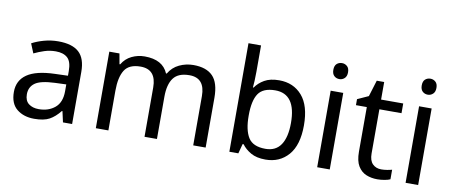

<svg xmlns="http://www.w3.org/2000/svg" viewBox="-67 -1037 3123 1324"><g transform="rotate(10 1494.0 -375.0)"><path d="M288 -545Q386 -545 433 -502Q480 -459 480 -365V0H416L399 -76H395Q360 -32 321.5 -11Q283 10 215 10Q142 10 94 -28.5Q46 -67 46 -149Q46 -229 109 -272.5Q172 -316 303 -320L394 -323V-355Q394 -422 365 -448Q336 -474 283 -474Q241 -474 203 -461.5Q165 -449 132 -433L105 -499Q140 -518 188 -531.5Q236 -545 288 -545ZM314 -259Q214 -255 175.5 -227Q137 -199 137 -148Q137 -103 164.5 -82Q192 -61 235 -61Q303 -61 348 -98.5Q393 -136 393 -214V-262Z M1234 -546Q1325 -546 1370 -499.5Q1415 -453 1415 -349V0H1328V-345Q1328 -472 1219 -472Q1141 -472 1107.5 -427Q1074 -382 1074 -296V0H987V-345Q987 -472 877 -472Q796 -472 765 -422Q734 -372 734 -278V0H646V-536H717L730 -463H735Q760 -505 802.5 -525.5Q845 -546 893 -546Q1019 -546 1057 -456H1062Q1089 -502 1135.5 -524Q1182 -546 1234 -546Z M1669 -575Q1669 -541 1667.5 -511.5Q1666 -482 1664 -465H1669Q1692 -499 1732 -522Q1772 -545 1835 -545Q1935 -545 1995.5 -475.5Q2056 -406 2056 -268Q2056 -130 1995 -60Q1934 10 1835 10Q1772 10 1732 -13Q1692 -36 1669 -68H1662L1644 0H1581V-760H1669ZM1820 -472Q1735 -472 1702 -423Q1669 -374 1669 -271V-267Q1669 -168 1701.5 -115.5Q1734 -63 1822 -63Q1894 -63 1929.5 -116Q1965 -169 1965 -269Q1965 -472 1820 -472Z M2241 -737Q2261 -737 2276.5 -723.5Q2292 -710 2292 -681Q2292 -653 2276.5 -639Q2261 -625 2241 -625Q2219 -625 2204 -639Q2189 -653 2189 -681Q2189 -710 2204 -723.5Q2219 -737 2241 -737ZM2284 -536V0H2196V-536Z M2633 -62Q2653 -62 2674 -65.5Q2695 -69 2708 -73V-6Q2694 1 2668 5.5Q2642 10 2618 10Q2576 10 2540.5 -4.5Q2505 -19 2483 -55Q2461 -91 2461 -156V-468H2385V-510L2462 -545L2497 -659H2549V-536H2704V-468H2549V-158Q2549 -109 2572.5 -85.5Q2596 -62 2633 -62Z M2860 -737Q2880 -737 2895.5 -723.5Q2911 -710 2911 -681Q2911 -653 2895.5 -639Q2880 -625 2860 -625Q2838 -625 2823 -639Q2808 -653 2808 -681Q2808 -710 2823 -723.5Q2838 -737 2860 -737ZM2903 -536V0H2815V-536Z"/></g></svg>

Font: Noto Sans Thai Looped
Style: Regular
Weight: 400
Designer: Sasikarn Vongin, Ben Mitchell
Foundry: The Fontpad Ltd
Version: Version 1.001; ttfautohint (v1.8.4.7-5d5b)